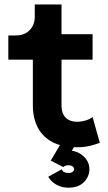

<svg xmlns="http://www.w3.org/2000/svg" viewBox="-20 -665 497 883"><path d="M53.5 -502H18.3V-390.6H131.1V-180.7Q131.1 -122.3 153.6 -78.9Q176 -35.4 221.2 -11.6Q266.4 12.2 334.7 12.2Q367.2 12.2 393.8 5.7Q420.4 -0.7 439 -8.3L405.8 -127Q395.3 -117.7 374.9 -111.3Q354.5 -105 335.7 -105Q312.3 -105 295.9 -113.6Q279.5 -122.3 271.2 -139.2Q262.9 -156 262.9 -180.7V-390.6H405.8V-507.8H262.9V-644.5H139.9V-587.9Q139.9 -562.3 129 -543Q118.2 -523.7 98.6 -512.8Q79.1 -502 53.5 -502ZM202.1 147.7Q214.1 170.2 239.1 184.2Q264.2 198.2 294.4 198.2Q340.3 198.2 365.7 172.9Q391.1 147.5 391.1 112.8Q391.1 77.9 362.9 52.6Q334.7 27.3 294.4 27.3Q264.6 27.3 245 41.4Q225.3 55.4 213.1 73.2L271.2 103.5Q275.1 99.1 281.5 97Q287.8 95 294.4 95Q306.6 95 313.8 100.3Q321 105.7 321 112.8Q321 119.9 313.8 125.2Q306.6 130.6 294.4 130.6Q284.4 130.6 276.6 127.2Q268.8 123.8 263.4 113.8ZM256.8 0 213.6 73.7 271.2 103.5 273.2 90.3 327.1 0Z"/></svg>

Font: Giphurs
Style: Regular
Weight: 400
Version: Version 2.010